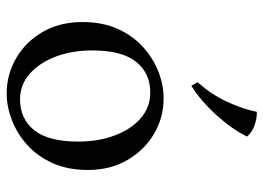

<svg xmlns="http://www.w3.org/2000/svg" viewBox="-127 -647 789 575"><g transform="rotate(90 267.5 -359.5)"><path d="M274 -455Q332 -455 380.5 -426.5Q429 -398 459 -347Q489 -296 489 -228Q489 -168 468.5 -122.5Q448 -77 414 -46.5Q380 -16 339.5 -0.5Q299 15 260 15Q203 15 154 -13.5Q105 -42 75.5 -93Q46 -144 46 -212Q46 -272 66.5 -317.5Q87 -363 121 -393.5Q155 -424 195 -439.5Q235 -455 274 -455ZM277 -25Q336 -25 370 -67.5Q404 -110 404 -199Q404 -260 385.5 -309Q367 -358 334 -386.5Q301 -415 257 -415Q199 -415 165 -372.5Q131 -330 131 -241Q131 -181 149.5 -132Q168 -83 201 -54Q234 -25 277 -25ZM315 -734Q333 -735 354.5 -727.5Q376 -720 389 -705Q367 -660 325 -613.5Q283 -567 237 -538L226 -557Q261 -595 283.5 -642.5Q306 -690 315 -734Z"/></g></svg>

Font: Bona Nova SC
Style: Regular
Weight: 400
Designer: Mateusz Machalski
Foundry: Capitalics
Version: Version 4.001; ttfautohint (v1.8.4.7-5d5b)